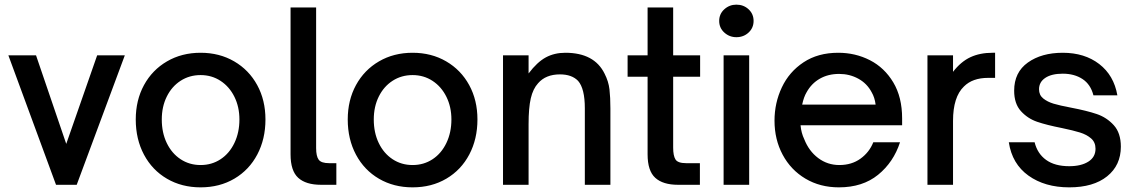

<svg xmlns="http://www.w3.org/2000/svg" viewBox="-20 -795 4887 826"><path d="M310 0H221L16 -557H135L265 -176L398 -557H517Z M564 -281Q564 -364 599.5 -429Q635 -494 698.5 -531Q762 -568 843 -568Q924 -568 987.5 -531Q1051 -494 1086.5 -429Q1122 -364 1122 -281Q1122 -197 1087 -130.5Q1052 -64 988.5 -26.5Q925 11 843 11Q762 11 698.5 -26Q635 -63 599.5 -129.5Q564 -196 564 -281ZM1010 -281Q1010 -335 988.5 -378.5Q967 -422 929 -447Q891 -472 843 -472Q795 -472 757 -447.5Q719 -423 697.5 -379.5Q676 -336 676 -281Q676 -224 697.5 -179.5Q719 -135 757 -110Q795 -85 843 -85Q891 -85 929 -110Q967 -135 988.5 -180Q1010 -225 1010 -281Z M1361 0Q1296 0 1263 -30Q1230 -60 1230 -131V-763H1340V-158Q1340 -123 1351 -108Q1362 -93 1396 -93H1427V0Z M1476 -281Q1476 -364 1511.5 -429Q1547 -494 1610.5 -531Q1674 -568 1755 -568Q1836 -568 1899.5 -531Q1963 -494 1998.5 -429Q2034 -364 2034 -281Q2034 -197 1999 -130.5Q1964 -64 1900.5 -26.5Q1837 11 1755 11Q1674 11 1610.5 -26Q1547 -63 1511.5 -129.5Q1476 -196 1476 -281ZM1922 -281Q1922 -335 1900.5 -378.5Q1879 -422 1841 -447Q1803 -472 1755 -472Q1707 -472 1669 -447.5Q1631 -423 1609.5 -379.5Q1588 -336 1588 -281Q1588 -224 1609.5 -179.5Q1631 -135 1669 -110Q1707 -85 1755 -85Q1803 -85 1841 -110Q1879 -135 1900.5 -180Q1922 -225 1922 -281Z M2144 0V-557H2254V-479Q2291 -528 2328 -548Q2365 -568 2412 -568Q2537 -568 2581 -478Q2598 -445 2602 -410.5Q2606 -376 2606 -328V0H2496V-329Q2496 -414 2467 -447Q2440 -475 2389 -475Q2328 -475 2295 -437Q2273 -413 2263.5 -372Q2254 -331 2254 -261V0Z M2897 0Q2832 0 2799 -30Q2766 -60 2766 -131V-465H2680V-557H2766V-763H2876V-557H2992V-465H2876V-160Q2876 -125 2886 -109Q2896 -93 2932 -93H2991V0Z M3203 0H3093V-557H3203ZM3074 -705Q3074 -735 3096 -755Q3118 -775 3148 -775Q3179 -775 3200.5 -755Q3222 -735 3222 -705Q3222 -675 3200.5 -655Q3179 -635 3148 -635Q3118 -635 3096 -655Q3074 -675 3074 -705Z M3312 -276Q3312 -352 3343.5 -419Q3375 -486 3437 -527Q3499 -568 3586 -568Q3660 -568 3722.5 -536Q3785 -504 3823 -440.5Q3861 -377 3861 -286V-256H3424Q3427 -223 3440 -196Q3460 -145 3500 -115Q3540 -85 3591 -85Q3644 -85 3682 -112.5Q3720 -140 3737 -183H3852Q3824 -97 3757.5 -43Q3691 11 3589 11Q3508 11 3445 -26.5Q3382 -64 3347 -129.5Q3312 -195 3312 -276ZM3747 -345Q3743 -376 3730 -398Q3710 -436 3672.5 -456.5Q3635 -477 3590 -477Q3543 -477 3507 -456.5Q3471 -436 3450 -398Q3438 -378 3431 -345Z M3970 0V-557H4080V-486Q4114 -530 4155 -549Q4196 -568 4250 -568H4261V-460H4231Q4164 -460 4127 -423Q4080 -378 4080 -275V0Z M4320 -183H4431Q4443 -134 4480.5 -107Q4518 -80 4580 -80Q4631 -80 4662 -99.5Q4693 -119 4693 -155Q4693 -183 4674 -199.5Q4655 -216 4626 -225Q4597 -234 4549 -244Q4483 -257 4442 -271Q4401 -285 4372 -317Q4343 -349 4343 -405Q4343 -484 4402 -526Q4461 -568 4552 -568Q4646 -568 4709 -519.5Q4772 -471 4787 -385H4684Q4672 -432 4637 -455Q4602 -478 4552 -478Q4504 -478 4477 -460Q4450 -442 4450 -411Q4450 -386 4468 -371.5Q4486 -357 4512.5 -349Q4539 -341 4587 -332Q4655 -319 4698 -304.5Q4741 -290 4771.5 -256.5Q4802 -223 4802 -164Q4802 -84 4743 -36.5Q4684 11 4580 11Q4475 11 4404.5 -39.5Q4334 -90 4320 -183Z"/></svg>

Font: Open Sauce One Medium
Style: Regular
Weight: 500
Designer: Alfredo Marco Pradil
Foundry: Creative Sauce Fz LLC
Version: Version 1.477